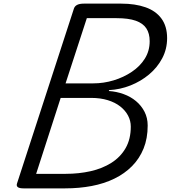

<svg xmlns="http://www.w3.org/2000/svg" viewBox="-20 -1037 940 1057"><path d="M109 0Q64 0 74 -28L387 -990Q396 -1017 441 -1017H648Q724 -1017 781 -997Q838 -977 869 -934.5Q900 -892 900 -827Q900 -767 873 -716Q846 -665 800.5 -627Q755 -589 698 -566.5Q641 -544 581 -541L579 -536Q622 -533 660.5 -519Q699 -505 728.5 -480.5Q758 -456 775.5 -422Q793 -388 793 -346Q793 -275 770.5 -219.5Q748 -164 707 -122.5Q666 -81 609.5 -53.5Q553 -26 484.5 -13Q416 0 339 0ZM179 -80H342Q414 -80 478.5 -94.5Q543 -109 593 -140.5Q643 -172 671.5 -221.5Q700 -271 700 -340Q700 -372 685 -400.5Q670 -429 642 -451Q614 -473 573.5 -485.5Q533 -498 482 -498H314ZM341 -578H493Q550 -578 605 -594.5Q660 -611 705.5 -641.5Q751 -672 777.5 -714.5Q804 -757 804 -810Q804 -853 785.5 -881Q767 -909 727 -923Q687 -937 622 -937H458Z"/></svg>

Font: Playwrite CO
Style: Regular
Weight: 400
Designer: Veronika Burian, José Scaglione
Foundry: TypeTogether
Version: Version 1.000